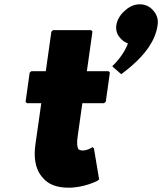

<svg xmlns="http://www.w3.org/2000/svg" viewBox="-20 -851 754 893"><path d="M193 -520H126L118 -513L99 -378L105 -371H172L145 -181C137 -127 141 -70 174 -30L175 -29L181 -22C204 5 242 22 299 22C372 22 433 -10 433 -10L441 -17L417 -160L411 -167C411 -167 388 -151 365 -151C357 -151 350 -153 345 -157C338 -167 337 -187 341 -215L363 -371H464L472 -378L491 -513L485 -520H384L410 -704L404 -711H227L219 -704ZM630 -831C606 -831 583 -821 565 -805L557 -798C539 -782 525 -759 521 -734C518 -712 524 -692 536 -678L542 -671C551 -661 562 -654 575 -649C555 -594 513 -554 504 -545L502 -544L508 -537L544 -506C559 -517 573 -528 588 -541L596 -548C652 -597 703 -660 713 -734C717 -759 710 -782 696 -798L690 -805C676 -821 655 -831 630 -831Z"/></svg>

Font: Hussar Woodtype
Style: BlkObl
Weight: 900
Foundry: Cannot Into Space Fonts
Version: Version 1.07